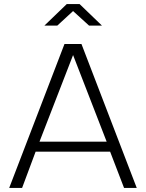

<svg xmlns="http://www.w3.org/2000/svg" viewBox="-20 -918 714 938"><path d="M378 -703 648 0H586L518 -177H154L88 0H25L295 -703ZM337 -649 173 -226H501ZM260 -793H197L306 -898H369L478 -793H415L337 -864Z"/></svg>

Font: Metropolitano Light
Style: Regular
Weight: 300
Designer: Fonts by Alex Slobzheninov & Chris M. Simpson / Changes by Cristiano Sobral
Foundry: Fonts by Alex Slobzheninov & Chris M. Simpson / Changes by Cristiano Sobral
Version: Version 1.00;August 30, 2020;FontCreator 13.0.0.2681 64-bit